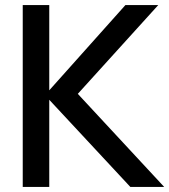

<svg xmlns="http://www.w3.org/2000/svg" viewBox="-20 -740 670 760"><path d="M70 0H175V-345L496 0H630L288 -368.5L606.5 -720H476.5L175 -382.5V-720H70Z"/></svg>

Font: Vela Sans SemBd
Style: Regular
Weight: 600
Designer: Principal design: Mikhail Sharanda - project Manrope.
Design modification: Ravid Balaliev
Foundry: Mikhail Sharanda
Version: Version 1.001